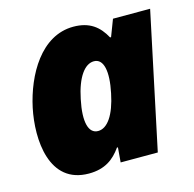

<svg xmlns="http://www.w3.org/2000/svg" viewBox="-89 -653 761 754"><g transform="rotate(-15 292.0 -276.5)"><path d="M183 10C249 10 286 -19 315 -60H319L314 0H465L582 -553H431L405 -485H401C375 -533 338 -563 272 -563C140 -563 63 -423 36 -297C10 -173 21 10 183 10ZM261 -142C222 -142 208 -191 227 -281C244 -365 277 -411 315 -411C355 -411 366 -357 348 -272C331 -188 299 -142 261 -142Z"/></g></svg>

Font: Noto Sans Black
Style: Italic
Weight: 900
Italic angle: -12°
Designer: Monotype Design Team
Foundry: Monotype Imaging Inc.
Version: Version 2.013